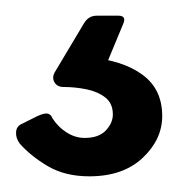

<svg xmlns="http://www.w3.org/2000/svg" viewBox="-20 -23 243 245"><path d="M187 125Q187 155 162 178.5Q137 202 94 202Q63 202 41 189Q19 176 5 160Q0 153 0.5 145.5Q1 138 8 135L28 125Q37 121 41 122Q45 123 47 128Q54 139 65 146Q76 153 88 153Q106 153 115 143.5Q124 134 124 123Q124 109 114.5 101.5Q105 94 90.5 91Q76 88 61 88Q53 88 49.5 82Q46 76 50 69L87 7Q90 2 94 -0.5Q98 -3 104 -3H131Q142 -3 137 8L110 73L93 50Q137 54 162 72.5Q187 91 187 125Z"/></svg>

Font: Glory SemiBold
Style: Regular
Weight: 600
Designer: Robert Leuschke
Foundry: Robert Leuschke
Version: Version 1.011